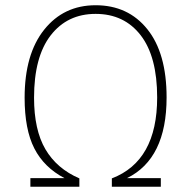

<svg xmlns="http://www.w3.org/2000/svg" viewBox="-20 -713 730 733"><path d="M345 -693Q469 -693 542.5 -601.5Q616 -510 616 -341Q616 -107 465 -33H594V0H407V-32Q580 -98 580 -341Q580 -497 517 -578.5Q454 -660 345 -660Q237 -660 173.5 -578Q110 -496 110 -340Q110 -217 153.5 -143Q197 -69 283 -32V0H96V-33H226Q148 -74 111 -146.5Q74 -219 74 -340Q74 -506 148.5 -599.5Q223 -693 345 -693Z"/></svg>

Font: FiraSans
Style: Regular
Weight: 200
Designer: Carrois Corporate & Edenspiekermann AG
Foundry: Carrois Corporate GbR & Edenspiekermann AG
Version: Version 3.106;PS 003.106;hotconv 1.0.70;makeotf.lib2.5.58329